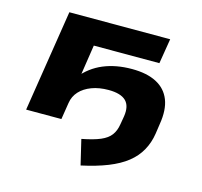

<svg xmlns="http://www.w3.org/2000/svg" viewBox="-100 -606 954 905"><g transform="rotate(15 377.0 -154.0)"><path d="M368 188 339 66Q396 55 429 41Q462 27 478 5.5Q494 -16 499 -48L506 -89Q514 -141 488.5 -165.5Q463 -190 404 -190Q358 -190 322 -176.5Q286 -163 264 -139Q242 -115 237 -82L224 0H52L130 -496H622L602 -374H282L257 -210H242Q285 -263 346 -288.5Q407 -314 485 -314Q558 -314 605 -289.5Q652 -265 671 -217Q690 -169 678 -97L671 -49Q664 -3 643 34.5Q622 72 586 100.5Q550 129 496 150.5Q442 172 368 188Z"/></g></svg>

Font: Nunito Sans 10pt Expanded ExtraBold
Style: Italic
Weight: 800
Width: 7
Italic angle: -9°
Designer: Vernon Adams
Foundry: Vernon Adams
Version: Version 3.101;gftools[0.9.27]